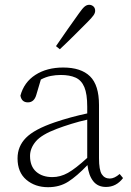

<svg xmlns="http://www.w3.org/2000/svg" viewBox="-20 -766 546 799"><path d="M421 12Q387 12 368 -12Q349 -36 344 -79Q300 -33 264 -10Q228 13 180 13Q126 13 89.5 -18Q53 -49 53 -107Q53 -157 88 -192.5Q123 -228 208 -257Q240 -268 275 -277.5Q310 -287 343 -294V-322Q343 -375 331 -403.5Q319 -432 294.5 -443Q270 -454 233 -454Q212 -454 191.5 -450Q171 -446 150 -435L131 -371Q122 -340 96 -340Q70 -340 65 -368Q80 -424 127.5 -454.5Q175 -485 243 -485Q317 -485 354.5 -448.5Q392 -412 392 -329V-108Q392 -59 403.5 -41Q415 -23 437 -23Q456 -23 478 -42L492 -25Q464 12 421 12ZM105 -117Q105 -74 130.5 -51.5Q156 -29 198 -29Q231 -29 262.5 -46.5Q294 -64 343 -109V-268Q311 -261 277 -250.5Q243 -240 217 -230Q153 -206 129 -177.5Q105 -149 105 -117ZM213 -574Q238 -610 262.5 -645.5Q287 -681 309 -711Q323 -731 332 -738.5Q341 -746 351 -746Q361 -746 368.5 -739.5Q376 -733 376 -721Q376 -712 369 -702Q362 -692 345 -675Q320 -650 290.5 -620.5Q261 -591 229 -561Z"/></svg>

Font: Source Serif Pro Light
Style: Regular
Weight: 300
Designer: Frank Grießhammer
Foundry: Adobe Systems Incorporated
Version: Version 3.001;hotconv 1.0.111;makeotfexe 2.5.65597